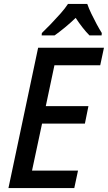

<svg xmlns="http://www.w3.org/2000/svg" viewBox="-20 -957 549 977"><path d="M23 0 174 -714H509L490 -625H257L213 -417H430L412 -328H194L143 -89H377L358 0ZM193 -789Q213 -808 238 -834Q263 -860 287 -887Q311 -914 326 -937H424Q432 -914 445 -887Q458 -860 472 -834Q486 -808 498 -789L497 -777H435Q419 -793 400.5 -816.5Q382 -840 365 -866Q337 -839 309.5 -816.5Q282 -794 258 -777H192Z"/></svg>

Font: Noto Sans SemiCondensed Medium
Style: Italic
Weight: 500
Width: 4
Italic angle: -12°
Designer: Monotype Design Team
Foundry: Monotype Imaging Inc.
Version: Version 2.013; ttfautohint (v1.8.4.7-5d5b)